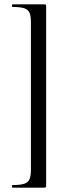

<svg xmlns="http://www.w3.org/2000/svg" viewBox="-20 -745 314 882"><path d="M183 117H38Q35 117 35 111Q35 105 38 105Q74 105 91.5 99Q109 93 115.5 78.5Q122 64 122 34V-642Q122 -672 115.5 -686.5Q109 -701 91.5 -707Q74 -713 38 -713Q35 -713 35 -719Q35 -725 38 -725H183Q189 -725 190.5 -723.5Q192 -722 192 -715V106Q192 113 190.5 115Q189 117 183 117Z"/></svg>

Font: Cormorant SC Medium
Style: Regular
Weight: 500
Designer: Christian Thalmann (Catharsis Fonts)
Foundry: Catharsis Fonts
Version: Version 4.000